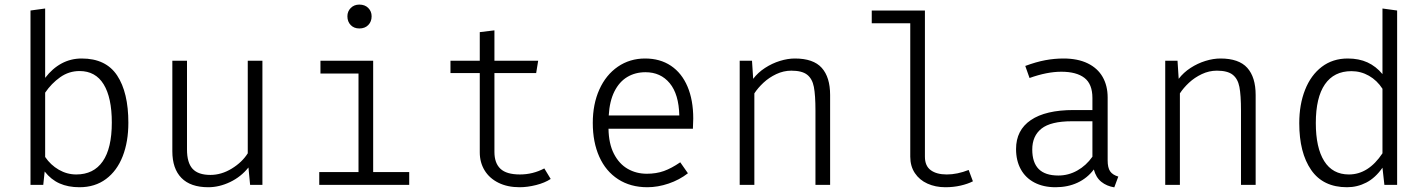

<svg xmlns="http://www.w3.org/2000/svg" viewBox="-20 -802 6194 833"><path d="M175.9 -464.1Q207.2 -505.1 247.2 -526.7Q287.2 -548.2 334.4 -548.2Q439.5 -548.2 488.2 -474.6Q536.9 -401 536.9 -269.2Q536.9 -187.2 512.3 -124.1Q487.7 -61 440 -25.4Q392.3 10.3 324.6 10.3Q275.4 10.3 238.5 -6.2Q201.5 -22.6 173.8 -57.9L167.7 0H112.3V-756.4L175.9 -765.1ZM465.1 -270.3Q465.1 -378.5 429.7 -436.2Q394.4 -493.8 325.1 -493.8Q279 -493.8 241 -466.9Q203.1 -440 175.9 -400V-121Q199.5 -86.2 235.1 -65.6Q270.8 -45.1 310.8 -45.1Q386.2 -45.1 425.6 -101.8Q465.1 -158.5 465.1 -270.3Z M791.3 -153.3Q791.3 -95.9 815.6 -69.5Q840 -43.1 892.8 -43.1Q940.5 -43.1 985.4 -70.5Q1030.3 -97.9 1054.9 -136.9V-538.5H1118.5V0H1065.1L1057.9 -75.4Q1025.6 -34.9 978.5 -12.3Q931.3 10.3 883.6 10.3Q806.7 10.3 767.2 -30Q727.7 -70.3 727.7 -145.6V-538.5H791.3Z M1592.3 -731.3Q1592.3 -708.2 1577.7 -693.3Q1563.1 -678.5 1539 -678.5Q1515.9 -678.5 1501.5 -693.3Q1487.2 -708.2 1487.2 -731.3Q1487.2 -752.8 1501.8 -767.4Q1516.4 -782.1 1539 -782.1Q1563.1 -782.1 1577.7 -767.4Q1592.3 -752.8 1592.3 -731.3ZM1370.3 -538.5H1599V-55.4H1755.4V0H1365.1V-55.4H1535.4V-483.1H1370.3Z M2369.2 -25.6Q2343.6 -8.7 2305.9 0.8Q2268.2 10.3 2234.4 10.3Q2181.5 10.3 2142.3 -9.2Q2103.1 -28.7 2082.3 -63.1Q2061.5 -97.4 2061.5 -141V-485.1H1934.4V-538.5H2061.5V-662.6L2125.1 -670.3V-538.5H2314.9L2306.2 -485.1H2125.1V-142.6Q2125.1 -94.4 2151.3 -69.7Q2177.4 -45.1 2235.9 -45.1Q2291.8 -45.1 2341.5 -71.3Z M2620 -243.6Q2621 -178.5 2643.6 -134.6Q2666.2 -90.8 2703.3 -69.5Q2740.5 -48.2 2786.2 -48.2Q2827.2 -48.2 2860.3 -60Q2893.3 -71.8 2931.3 -97.9L2964.6 -50.3Q2927.7 -21.5 2880.8 -5.6Q2833.8 10.3 2788.7 10.3Q2715.4 10.3 2661.8 -24.4Q2608.2 -59 2580 -122.1Q2551.8 -185.1 2551.8 -268.7Q2551.8 -350.3 2580.3 -413.6Q2608.7 -476.9 2660.5 -512.6Q2712.3 -548.2 2779 -548.2Q2843.6 -548.2 2890.8 -516.7Q2937.9 -485.1 2962.8 -426.4Q2987.7 -367.7 2987.7 -287.7Q2987.7 -275.9 2986.2 -243.6ZM2621 -301H2927.2Q2925.1 -393.3 2885.6 -441Q2846.2 -488.7 2780.5 -488.7Q2735.9 -488.7 2701.3 -467.9Q2666.7 -447.2 2645.6 -405.1Q2624.6 -363.1 2621 -301Z M3189.2 0V-538.5H3242.6L3247.7 -460Q3268.2 -487.2 3299 -507.2Q3329.7 -527.2 3363.8 -537.7Q3397.9 -548.2 3428.7 -548.2Q3508.7 -548.2 3545.1 -507.7Q3581.5 -467.2 3581.5 -389.7V0H3517.9V-321.5Q3517.9 -389.2 3511 -424.9Q3504.1 -460.5 3481.8 -477.9Q3459.5 -495.4 3413.3 -495.4Q3379.5 -495.4 3347.9 -480.5Q3316.4 -465.6 3292.3 -443.1Q3268.2 -420.5 3252.8 -396.9V0Z M3992.8 -122.1Q3992.8 -82.1 4018.2 -63.6Q4043.6 -45.1 4087.7 -45.1Q4132.8 -45.1 4182.6 -64.6L4201 -15.4Q4179 -4.1 4147.9 3.1Q4116.9 10.3 4081.5 10.3Q4038.5 10.3 4003.8 -5.4Q3969.2 -21 3949.2 -51Q3929.2 -81 3929.2 -122.1V-701H3762.1V-756.4H3992.8Z M4785.6 -106.2Q4785.6 -74.4 4796.4 -58.7Q4807.2 -43.1 4831.8 -35.9L4814.4 10.8Q4781.5 5.6 4758.2 -13.1Q4734.9 -31.8 4725.6 -66.7Q4697.4 -29.2 4655.1 -9.5Q4612.8 10.3 4559.5 10.3Q4506.7 10.3 4467.9 -10Q4429.2 -30.3 4408.7 -67.7Q4388.2 -105.1 4388.2 -155.4Q4388.2 -237.4 4452.3 -281Q4516.4 -324.6 4637.9 -324.6H4719.5V-376.9Q4719.5 -437.4 4684.9 -464.1Q4650.3 -490.8 4584.6 -490.8Q4522.6 -490.8 4446.7 -463.6L4428.2 -515.9Q4474.9 -533.3 4514.9 -540.8Q4554.9 -548.2 4593.8 -548.2Q4655.9 -548.2 4699 -527.2Q4742.1 -506.2 4763.8 -468.2Q4785.6 -430.3 4785.6 -379ZM4719.5 -122.1V-275.9H4630.3Q4539 -275.9 4498.7 -244.1Q4458.5 -212.3 4458.5 -153.3Q4458.5 -96.9 4486.4 -68.7Q4514.4 -40.5 4571.8 -40.5Q4615.4 -40.5 4653.8 -62.1Q4692.3 -83.6 4719.5 -122.1Z M5035.4 0V-538.5H5088.7L5093.8 -460Q5114.4 -487.2 5145.1 -507.2Q5175.9 -527.2 5210 -537.7Q5244.1 -548.2 5274.9 -548.2Q5354.9 -548.2 5391.3 -507.7Q5427.7 -467.2 5427.7 -389.7V0H5364.1V-321.5Q5364.1 -389.2 5357.2 -424.9Q5350.3 -460.5 5327.9 -477.9Q5305.6 -495.4 5259.5 -495.4Q5225.6 -495.4 5194.1 -480.5Q5162.6 -465.6 5138.5 -443.1Q5114.4 -420.5 5099 -396.9V0Z M5977.9 -765.1 6041.5 -756.4V0H5986.2L5977.9 -74.4Q5947.2 -30.3 5907.9 -10Q5868.7 10.3 5824.1 10.3Q5720.5 10.3 5668.7 -64.4Q5616.9 -139 5616.9 -267.7Q5616.9 -348.7 5642.1 -412.3Q5667.2 -475.9 5714.6 -512.1Q5762.1 -548.2 5827.2 -548.2Q5875.9 -548.2 5912.8 -531.3Q5949.7 -514.4 5977.9 -480.5ZM5688.7 -268.2Q5688.7 -161 5725.1 -103.1Q5761.5 -45.1 5832.3 -45.1Q5916.9 -45.1 5977.9 -136.9V-416.9Q5954.4 -453.3 5919.2 -473.3Q5884.1 -493.3 5843.1 -493.3Q5767.7 -493.3 5728.2 -436.2Q5688.7 -379 5688.7 -268.2Z"/></svg>

Font: Fira Code Fixed Light
Style: Regular
Weight: 300
Monospace: yes
Designer: Carrois Corporate, Edenspiekermann AG, Nikita Prokopov
Foundry: Carrois Corporate, Edenspiekermann AG, Nikita Prokopov
Version: Version 5.002